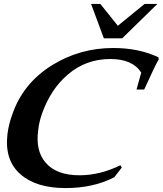

<svg xmlns="http://www.w3.org/2000/svg" viewBox="-20 -941 827 976"><path d="M787 -639Q776 -622 758.5 -584Q741 -546 713 -486H674L698 -572Q654 -641 541 -641Q417 -641 326 -563Q281 -525 248.5 -475.5Q216 -426 194 -365Q178 -319 174 -278Q160 -173 213 -113Q268 -50 384 -50Q488 -50 592 -101L599 -89L561 -40Q455 15 313 15Q163 15 83 -56Q2 -128 18 -260Q24 -307 40 -352Q94 -517 247 -611Q387 -697 556 -697Q685 -697 785 -650ZM443 -921H490L579 -810L715 -921H780L601 -746H508Z"/></svg>

Font: DG Didot
Style: Bold Italic
Weight: 700
Designer: David Gatwood, Takis Katsoulidis, and George D. Matthiopoulos
Foundry: David Gatwood
Version: Version 1.0